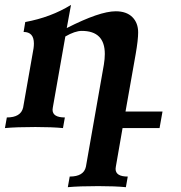

<svg xmlns="http://www.w3.org/2000/svg" viewBox="-35 -529 749 793"><path d="M484.9 244.1Q439.5 239.7 371.1 239.7Q292 239.7 245.1 244.1L252.9 200.2Q311 200.2 319.8 159.7L394 -262.2Q397.9 -286.1 397.9 -306.2Q397.9 -401.4 302.7 -401.4Q274.9 -401.4 234.9 -378.4L183.1 -84.5L182.1 -75.7Q182.1 -43.9 232.9 -43.9L225.1 0Q179.7 -4.4 111.3 -4.4Q32.2 -4.4 -14.6 0L-6.8 -43.9Q50.8 -43.9 60.5 -84.5L103.5 -329.1Q105 -339.8 105 -349.1Q105 -397 62.5 -397L69.3 -438Q175.3 -457.5 258.3 -508.8L240.7 -413.1Q376.5 -482.4 442.9 -482.4Q487.3 -482.4 511.5 -458.5Q535.6 -434.6 535.6 -395Q535.6 -364.3 525.4 -305.7L483.4 -68.4H636.2L624 0H471.2L443.4 159.7L442.4 168.5Q442.4 200.2 492.7 200.2Z"/></svg>

Font: Kelvinch
Style: Bold Italic
Weight: 700
Italic angle: -10°
Designer: Paul James Miller
Foundry: High-Logic / Made with FontCreator
Version: Version 3.30 September 23, 2016